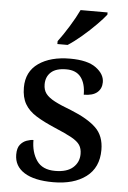

<svg xmlns="http://www.w3.org/2000/svg" viewBox="-55 -806 570 857"><g transform="rotate(5 230.5 -378.0)"><path d="M216 10Q131 10 86 -18.5Q41 -47 41 -99Q41 -128 53 -143Q65 -158 82 -164Q99 -170 112 -170Q112 -115 137.5 -78Q163 -41 220 -41Q273 -41 300 -65Q327 -89 327 -126Q327 -150 316.5 -166Q306 -182 279 -197Q252 -212 204 -232Q152 -254 117.5 -275.5Q83 -297 66 -326.5Q49 -356 49 -400Q49 -471 102.5 -508.5Q156 -546 244 -546Q322 -546 360 -518Q398 -490 398 -454Q398 -425 378 -408Q358 -391 318 -391Q318 -441 296.5 -469Q275 -497 231 -497Q185 -497 162.5 -476.5Q140 -456 140 -422Q140 -397 152.5 -380.5Q165 -364 192.5 -349.5Q220 -335 268 -317Q343 -287 380.5 -251Q418 -215 418 -152Q418 -73 363 -31.5Q308 10 216 10ZM181 -619Q203 -648 229 -690Q255 -732 271 -766H392V-756Q379 -739 350.5 -710Q322 -681 288.5 -652.5Q255 -624 227 -606H181Z"/></g></svg>

Font: Noto Serif Tamil Medium
Style: Regular
Weight: 500
Designer: Indian Type Foundry, Tom Grace, and the Monotype Design Team
Foundry: Monotype Imaging Inc.
Version: Version 2.004; ttfautohint (v1.8.4.7-5d5b)